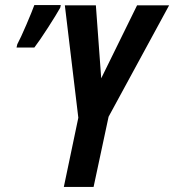

<svg xmlns="http://www.w3.org/2000/svg" viewBox="-20 -735 685 755"><path d="M115 -548Q135 -574 168.5 -626Q202 -678 217 -705L219 -715H115Q106 -690 83.5 -637.5Q61 -585 48 -561L45 -548ZM348 0 407 -276 645 -714H519L378 -427L357 -714H235L288 -272L231 0Z"/></svg>

Font: Noto Sans Display Condensed
Style: Bold Italic
Weight: 700
Width: 3
Designer: Monotype Design team
Foundry: Monotype Imaging Inc.
Version: 1.000